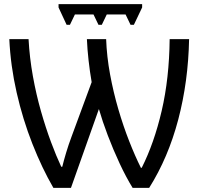

<svg xmlns="http://www.w3.org/2000/svg" viewBox="-20 -903 959 928"><path d="M238 5Q183 -90 136.5 -208Q90 -326 60.5 -455.5Q31 -585 25 -714H118Q123 -623 139 -534.5Q155 -446 178 -365.5Q201 -285 226.5 -216.5Q252 -148 276 -97H281Q288 -126 299.5 -164.5Q311 -203 326 -243L423 -506Q414 -558 408 -612Q402 -666 400 -714H493Q496 -630 512 -543.5Q528 -457 552 -375Q576 -293 604.5 -220.5Q633 -148 661 -92H665Q725 -211 761.5 -367.5Q798 -524 800 -714H894Q890 -509 841.5 -325Q793 -141 701 5H621Q589 -47 558 -113.5Q527 -180 501 -248.5Q475 -317 458 -376L323 5ZM667 -883V-867L627 -783H611L587 -833H496L472 -783H456L432 -833H342L318 -783H302L263 -867V-883Z"/></svg>

Font: Noto Sans IKEA
Style: Regular
Weight: 400
Designer: Monotype Design Team
Foundry: Monotype Imaging Inc.
Version: Version 2.001